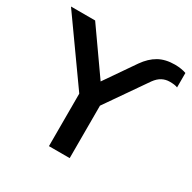

<svg xmlns="http://www.w3.org/2000/svg" viewBox="-184 -870 1024 1026"><g transform="rotate(30 327.5 -357.0)"><path d="M245 0V-363L272 -286L-26 -705H123L325 -418H298L438 -621Q471 -668 512 -691Q553 -714 611 -714Q631 -714 649.5 -711Q668 -708 681 -703V-614Q671 -618 659.5 -619.5Q648 -621 632 -621Q608 -621 586.5 -610Q565 -599 546 -573L347 -286L373 -363V0Z"/></g></svg>

Font: Nunito Sans 12pt ExtraLight
Style: Regular
Weight: 200
Designer: Vernon Adams
Foundry: Vernon Adams
Version: Version 3.101;gftools[0.9.27]